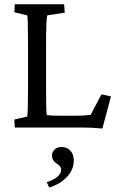

<svg xmlns="http://www.w3.org/2000/svg" viewBox="-20 -593 539 893"><path d="M456.1 4.9Q410.6 0 361.3 0H48.8L46.9 -37.1L106.4 -50.8Q110.4 -68.4 110.4 -194.3V-377.9Q110.4 -513.7 106.4 -521.5L46.9 -536.1L48.8 -573.2H278.3L281.2 -534.2L200.2 -521.5Q194.3 -511.2 194.3 -377.9V-194.3Q194.3 -78.1 197.3 -57.6Q223.6 -54.7 258.8 -54.7H332Q374 -54.7 401.4 -58.6L452.1 -154.3L496.1 -144.5ZM209 279.3 197.3 253.9Q229 244.6 246.8 229.2Q264.6 213.9 264.6 197.3Q264.6 187 257.8 179.2Q251 171.4 243.2 167.2Q235.4 163.1 228.5 153.3Q221.7 143.6 221.7 129.9Q221.7 113.3 234.4 102.1Q247.1 90.8 265.6 90.8Q292 90.8 307.6 107.9Q323.2 125 323.2 154.3Q323.2 194.8 292 229Q260.7 263.2 209 279.3Z"/></svg>

Font: Crimson Pro
Style: Regular
Weight: 400
Designer: Jacques Le Bailly
Foundry: Baron von Fonthausen
Version: Version 1.003